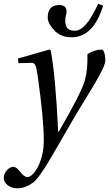

<svg xmlns="http://www.w3.org/2000/svg" viewBox="-25 -768 585 1030"><path d="M231 -673Q231 -741 292 -741Q332 -741 332 -706Q332 -696 328.5 -683.5Q325 -671 325 -659Q325 -630 337 -616.5Q349 -603 376 -603Q406 -603 436 -637Q466 -671 502 -748L528 -737Q476 -568 359 -568Q301 -568 266 -605.5Q231 -643 231 -673ZM-5 187Q-5 165 11 146.5Q27 128 46 127Q63 127 81 151Q104 182 122 182Q137 182 154.5 162.5Q172 143 186 111Q210 53 210 -13Q210 -129 177 -363Q171 -404 164.5 -418Q158 -432 142 -431L74 -429L71 -454L239 -502L247 -498Q273 -361 287 -61H290Q412 -271 431 -339Q446 -393 444 -477Q481 -502 522 -502Q526 -502 530 -495.5Q534 -489 537 -475.5Q540 -462 540 -446Q540 -438 537 -426.5Q534 -415 526 -398.5Q518 -382 511 -368.5Q504 -355 490.5 -332Q477 -309 469 -295.5Q461 -282 444 -254.5Q427 -227 420 -215Q392 -170 362.5 -119Q333 -68 307.5 -24Q282 20 278 27Q245 84 229.5 109.5Q214 135 191.5 167Q169 199 152.5 211.5Q136 224 114.5 233Q93 242 68 242Q36 242 15.5 225Q-5 208 -5 187Z"/></svg>

Font: Lingua Franca
Style: Italic
Weight: 400
Italic angle: -13°
Version: Version 1.19